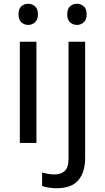

<svg xmlns="http://www.w3.org/2000/svg" viewBox="-20 -757 556 1017"><path d="M130 -737Q150 -737 165.5 -723.5Q181 -710 181 -681Q181 -653 165.5 -639Q150 -625 130 -625Q108 -625 93 -639Q78 -653 78 -681Q78 -710 93 -723.5Q108 -737 130 -737ZM173 -536V0H85V-536ZM336 -681Q336 -710 351 -723.5Q366 -737 388 -737Q408 -737 423.5 -723.5Q439 -710 439 -681Q439 -653 423.5 -639Q408 -625 388 -625Q366 -625 351 -639Q336 -653 336 -681ZM280 240Q255 240 236 236.5Q217 233 203 228V157Q218 161 234 164Q250 167 269 167Q301 167 322 149.5Q343 132 343 83V-536H431V80Q431 155 395 197.5Q359 240 280 240Z"/></svg>

Font: Noto Sans Coptic
Style: Regular
Weight: 400
Designer: Monotype Design Team, Denis Moyogo Jacquerye
Foundry: Monotype Imaging Inc.
Version: Version 2.002; ttfautohint (v1.8.4.7-5d5b)